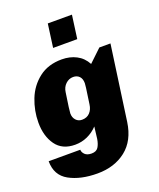

<svg xmlns="http://www.w3.org/2000/svg" viewBox="-170 -850 938 1136"><g transform="rotate(-20 298.5 -281.5)"><path d="M430 -436 509 -511H579L513 -40Q497 72 424.5 129Q352 186 245 186Q139 186 68 147Q-3 108 -3 19H196Q196 35 210 49Q224 63 252 63Q282 63 294.5 43.5Q307 24 312 -7L321 -82Q293 -52 256.5 -35.5Q220 -19 179 -19Q98 -19 58 -75Q18 -131 18 -216Q18 -291 45.5 -361Q73 -431 131 -476Q189 -521 275 -521Q326 -521 366.5 -500Q407 -479 430 -436ZM231 -330Q214 -219 214 -203Q214 -177 229 -160.5Q244 -144 267 -144Q298 -144 316.5 -163.5Q335 -183 339 -214L345 -256Q356 -328 356 -342Q356 -370 341.5 -385Q327 -400 303 -400Q276 -400 255.5 -380.5Q235 -361 231 -330ZM403 -602H251L271 -749H423Z"/></g></svg>

Font: Chivo Black Italic
Style: Regular
Weight: 900
Italic angle: -8.05°
Designer: Hector Gatti
Foundry: Omnibus-Type
Version: Version 1.007